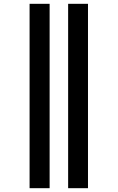

<svg xmlns="http://www.w3.org/2000/svg" viewBox="-20 -843 616 1006"><path d="M337 143H441V-823H337ZM135 143H240V-823H135Z"/></svg>

Font: Iosevka Sparkle
Style: Bold
Weight: 700
Designer: Belleve Invis
Foundry: Belleve Invis
Version: Version 4.5.0; ttfautohint (v1.8.3)